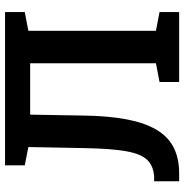

<svg xmlns="http://www.w3.org/2000/svg" viewBox="-4 -748 751 784"><g transform="rotate(-90 372.0 -355.5)"><path d="M24.4 0V-102.1H43.5Q87.9 -105 112.3 -131.1Q136.7 -157.2 147.2 -217.8Q157.7 -278.3 159.7 -384.8L164.1 -615.7L89.4 -630.4V-710.9H715.3V-630.4L638.7 -615.7V-94.7L715.3 -80.1V0H429.7V-80.1L506.3 -94.7V-608.4H296.4L292.5 -384.8Q290 -247.6 264.6 -162.8Q239.3 -78.1 188.5 -39.1Q137.7 0 57.6 0Z"/></g></svg>

Font: Roboto Slab SemiBold
Style: Regular
Weight: 600
Designer: Google
Version: Version 2.001; ttfautohint (v1.8.3)